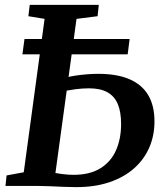

<svg xmlns="http://www.w3.org/2000/svg" viewBox="-20 -763 682 788"><path d="M293 5Q270.5 5 240.8 3.8Q211 2.5 181.8 1.2Q152.5 0 130.5 0H2.5L7 -43L77.5 -56L163 -685.5L96.5 -696.5L102 -743H385.5L380.5 -696.5L294 -685.5L207.5 -53Q223.5 -50 243.2 -47.8Q263 -45.5 281.5 -45.5Q349.5 -45.5 392.8 -72.8Q436 -100 456.5 -147Q477 -194 477 -254Q477 -302.5 463.8 -335Q450.5 -367.5 421.5 -384Q392.5 -400.5 345 -400.5Q317.5 -400.5 290 -396.8Q262.5 -393 243.5 -389.5L250 -444.5Q266 -449 288.5 -452.5Q311 -456 336 -458Q361 -460 383.5 -460Q460 -460 511.2 -438Q562.5 -416 588.2 -372.8Q614 -329.5 614 -264.5Q614 -207 592.8 -157.8Q571.5 -108.5 530.2 -72Q489 -35.5 429.2 -15.2Q369.5 5 293 5ZM72 -540 80.5 -603H512L504 -540Z"/></svg>

Font: Merriweather 24pt SemiBold
Style: Italic
Weight: 600
Italic angle: -7.8°
Version: Version 2.101